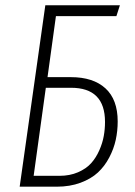

<svg xmlns="http://www.w3.org/2000/svg" viewBox="-20 -704 508 724"><path d="M247.1 -413.1Q331.5 -413.1 377.7 -370.8Q423.8 -328.6 423.8 -246.1Q423.8 -210.4 416.5 -176.8Q409.2 -143.1 392.1 -110.4Q375 -77.6 349.4 -53.7Q323.7 -29.8 283.7 -14.9Q243.7 0 193.8 0H54.2L150.9 -684.1H432.1L418.9 -643.1H190.9L159.2 -413.1ZM204.1 -41Q243.2 -41 274.2 -54.4Q305.2 -67.9 323.7 -88.6Q342.3 -109.4 354.5 -137.2Q366.7 -165 371.3 -191.2Q376 -217.3 376 -244.1Q376 -373 248 -373H152.8L106.9 -41Z"/></svg>

Font: Fira Sans Compressed ExtraLight
Style: Italic
Weight: 250
Width: 3
Italic angle: -8°
Designer: Carrois Corporate & Edenspiekermann AG
Foundry: Carrois Corporate GbR & Edenspiekermann AG
Version: Version 4.203;PS 004.203;hotconv 1.0.88;makeotf.lib2.5.64775